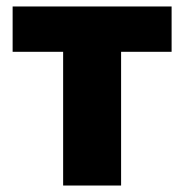

<svg xmlns="http://www.w3.org/2000/svg" viewBox="-20 -573 571 593"><path d="M510 -553H19V-413H175V0H354V-413H510Z"/></svg>

Font: Noto Sans UI SemiCondensed Black
Style: Regular
Weight: 900
Width: 4
Designer: Monotype Design Team
Foundry: Monotype Imaging Inc.
Version: 1.001